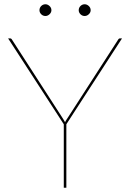

<svg xmlns="http://www.w3.org/2000/svg" viewBox="-20 -880 610 900"><path d="M18 0ZM291 -297.5V0H279V-297.5L18 -700H28Q32.5 -700 35 -696L270.5 -331Q274.5 -324.5 278.2 -318.8Q282 -313 285 -307Q287.5 -313 291.5 -318.8Q295.5 -324.5 299.5 -331L535 -696Q537.5 -700 542 -700H552ZM221 -832Q221 -821.5 212.2 -813.2Q203.5 -805 193 -805Q181.5 -805 173.2 -813.2Q165 -821.5 165 -832Q165 -843.5 173.2 -851.8Q181.5 -860 193 -860Q203.5 -860 212.2 -851.8Q221 -843.5 221 -832ZM405 -832Q405 -821.5 396.2 -813.2Q387.5 -805 377 -805Q365.5 -805 357.2 -813.2Q349 -821.5 349 -832Q349 -843.5 357.2 -851.8Q365.5 -860 377 -860Q387.5 -860 396.2 -851.8Q405 -843.5 405 -832Z"/></svg>

Font: Lato Hairline
Style: Regular
Weight: 100
Designer: Lukasz Dziedzic
Foundry: tyPoland Lukasz Dziedzic
Version: Version 2.007; 2014-02-27